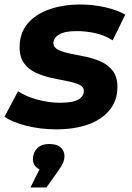

<svg xmlns="http://www.w3.org/2000/svg" viewBox="-35 -566 586 852"><path d="M215 8Q144 8 81.5 -8Q19 -24 -15 -48L45 -161Q80 -138 130.5 -124Q181 -110 232 -110Q287 -110 312 -124Q337 -138 337 -162Q337 -181 316 -190.5Q295 -200 263 -206Q231 -212 194.5 -220Q158 -228 125.5 -242.5Q93 -257 72.5 -284.5Q52 -312 52 -357Q52 -418 86.5 -460Q121 -502 182.5 -524Q244 -546 322 -546Q378 -546 431 -534Q484 -522 521 -501L465 -387Q427 -411 385.5 -419.5Q344 -428 306 -428Q251 -428 226.5 -412.5Q202 -397 202 -375Q202 -356 222.5 -345.5Q243 -335 275 -328.5Q307 -322 344 -314.5Q381 -307 413 -292.5Q445 -278 465.5 -251.5Q486 -225 486 -180Q486 -119 450.5 -76.5Q415 -34 354 -13Q293 8 215 8ZM100 266 164 138 174 191Q143 191 127 177Q111 163 111 141Q111 112 129.5 92.5Q148 73 184 73Q218 73 234.5 88.5Q251 104 251 126Q251 142 244.5 157Q238 172 220 197L171 266Z"/></svg>

Font: MOST Montserrat
Style: Bold Italic
Weight: 700
Italic angle: -11.3°
Designer: Julieta Ulanovsky
Foundry: Julieta Ulanovsky
Version: Version 8.000;March 11, 2024;FontCreator 15.0.0.2926 64-bit